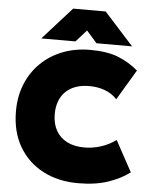

<svg xmlns="http://www.w3.org/2000/svg" viewBox="-62 -981 823 1047"><g transform="rotate(5 350.0 -458.0)"><path d="M404.5 15Q295.5 15 211.8 -29Q128 -73 80.8 -154.2Q33.5 -235.5 33.5 -347Q33.5 -428.5 61 -496Q88.5 -563.5 138.8 -612.5Q189 -661.5 257.5 -688.2Q326 -715 407.5 -715Q500.5 -715 560.5 -691.5Q620.5 -668 671.5 -625L572.5 -459Q545.5 -488.5 506.8 -503.2Q468 -518 420.5 -518Q378 -518 345.5 -506.2Q313 -494.5 290.8 -472.5Q268.5 -450.5 257 -419.5Q245.5 -388.5 245.5 -350Q245.5 -297.5 266.5 -260Q287.5 -222.5 327 -202.2Q366.5 -182 422.5 -182Q465.5 -182 509.8 -195.5Q554 -209 594.5 -238L686.5 -69Q639.5 -33 570 -9Q500.5 15 404.5 15ZM136.5 -754 295.5 -931H473.5L633.5 -754H438.5L381.5 -819L323.5 -754Z"/></g></svg>

Font: Geologica Thin Roman Black
Style: Regular
Weight: 900
Version: Version 1.010;gftools[0.9.28]